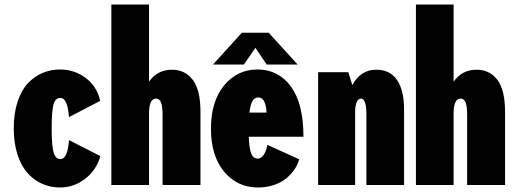

<svg xmlns="http://www.w3.org/2000/svg" viewBox="-20 -820 2290 851"><path d="M425 -128Q407.5 -66.5 357.8 -27.8Q308 11 246 11Q204.5 11 168.2 -4.8Q132 -20.5 103.2 -51.8Q74.5 -83 57.8 -134.2Q41 -185.5 41 -251Q41 -317.5 57.8 -368.8Q74.5 -420 103.2 -450.5Q132 -481 168.2 -496.5Q204.5 -512 246 -512Q309.5 -512 359.8 -474.5Q410 -437 424 -373L286 -301Q283.5 -328 279.5 -345.5Q275.5 -363 267.5 -374.5Q259.5 -386 248 -386Q225 -386 217 -356.5Q209 -327 209 -251Q209 -176 217.2 -145.5Q225.5 -115 248 -115Q259.5 -115 267.5 -126.2Q275.5 -137.5 279.5 -155Q283.5 -172.5 286 -199Z M473.5 0V-800H640.5V-458Q678 -511 742 -511Q800.5 -511 834.5 -466Q868.5 -421 868.5 -325V0H700.5V-310.5Q700.5 -348 693.8 -365.5Q687 -383 671.5 -383Q640.5 -383 640.5 -316V0Z M1299 -534H1162L1112 -608L1061 -534H924L1052 -675H1171ZM1306 -114Q1300 -91 1285.8 -69.8Q1271.5 -48.5 1249.5 -30Q1227.5 -11.5 1194.5 -0.2Q1161.5 11 1123 11Q1032 11 973.5 -59Q915 -129 915 -250Q915 -370.5 973.2 -441.2Q1031.5 -512 1121 -512Q1214.5 -512 1269.8 -436Q1325 -360 1325 -214H1082.5Q1084.5 -161 1093.8 -139Q1103 -117 1123 -117Q1137.5 -117 1149 -133.8Q1160.5 -150.5 1165 -178ZM1124 -388Q1108 -388 1098.8 -372Q1089.5 -356 1085.5 -321H1161Q1161 -346.5 1152.5 -367.2Q1144 -388 1124 -388Z M1390 0V-500H1524L1541.5 -443Q1578.5 -511 1647.5 -511Q1709.5 -511 1740.2 -464.8Q1771 -418.5 1771 -336V0H1604V-312Q1604 -383 1580 -383Q1557.5 -383 1554 -332V0Z M1823.5 0V-800H1990.5V-458Q2028 -511 2092 -511Q2150.5 -511 2184.5 -466Q2218.5 -421 2218.5 -325V0H2050.5V-310.5Q2050.5 -348 2043.8 -365.5Q2037 -383 2021.5 -383Q1990.5 -383 1990.5 -316V0Z"/></svg>

Font: League Mono Condensed ExtraBold
Style: Regular
Weight: 800
Width: 1
Designer: Tyler Finck
Foundry: The League of Moveable Type / Tyler Finck
Version: Version 2.210